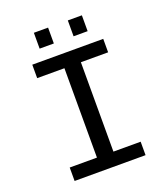

<svg xmlns="http://www.w3.org/2000/svg" viewBox="-147 -919 894 1022"><g transform="rotate(-20 300.0 -407.5)"><path d="M98.6 -658.7H500.5V-582.5H346.2V-76.2H500.5V0H98.6V-76.2H252.9V-582.5H98.6ZM356.9 -725.6V-815.4H436.5V-725.6ZM164.6 -725.6V-815.4H245.1V-725.6Z"/></g></svg>

Font: Courier New
Style: Regular
Weight: 400
Designer: Steve Matteson
Foundry: Ascender Corporation
Version: Version 2.00.3